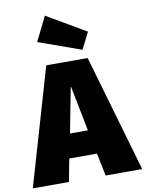

<svg xmlns="http://www.w3.org/2000/svg" viewBox="-137 -1139 923 1215"><g transform="rotate(-10 324.5 -531.5)"><path d="M238 -1063 161 -907 435 -809 489 -916ZM441 0H676L458 -752H192L-27 0H205L233 -146H411ZM265 -301 322 -596 380 -301Z"/></g></svg>

Font: Glow Sans SC Normal Heavy
Style: Regular
Weight: 900
Designer: Ryoko NISHIZUKA (kana, bopomofo & ideographs); Paul D. Hunt (Latin, Greek & Cyrillic); Sandoll Communications, Soo-young
Version: Version 0.93